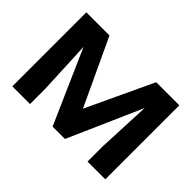

<svg xmlns="http://www.w3.org/2000/svg" viewBox="-125 -1007 1304 1304"><g transform="rotate(45 526.5 -355.5)"><path d="M79.1 0V-710.9H301.3L525.4 -231.9L750 -710.9H972.2V0H801.3V-145L818.8 -531.7L584.5 0H465.8L231.4 -531.7L249 -145V0Z"/></g></svg>

Font: Bert Sans Black
Style: Regular
Weight: 900
Designer: Christian Robertson, Adam Twardoch, & Cristiano Sobral
Foundry: Google
Version: Version 12.135;January 10, 2020;FontCreator 12.0.0.2547 64-b